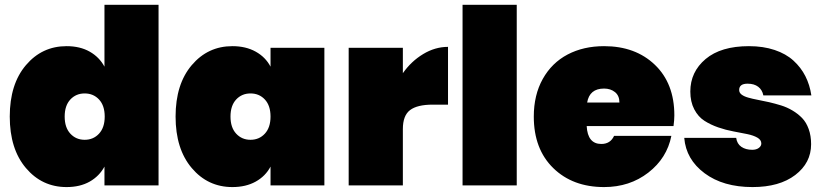

<svg xmlns="http://www.w3.org/2000/svg" viewBox="-20 -760 3382 787"><path d="M252.9 -570.8Q308.1 -570.8 347.7 -548.3Q387.2 -525.9 408.2 -486.8V-740.2H629.9V0H408.2V-77.1Q387.2 -38.1 347.7 -15.6Q308.1 6.8 252.9 6.8Q152.3 6.8 86.2 -71.3Q20 -149.4 20 -282.2Q20 -415 86.2 -492.9Q152.3 -570.8 252.9 -570.8ZM386 -212.2Q409.2 -237.3 409.2 -282.2Q409.2 -327.1 386 -352.1Q362.8 -377 327.1 -377Q291.5 -377 268.3 -352.1Q245.1 -327.1 245.1 -282.2Q245.1 -237.3 268.3 -212.2Q291.5 -187 327.1 -187Q362.8 -187 386 -212.2Z M932.6 -570.8Q987.8 -570.8 1028.1 -548.3Q1068.4 -525.9 1088.9 -486.8V-564H1309.6V0H1088.9V-77.1Q1068.4 -38.1 1028.1 -15.6Q987.8 6.8 932.6 6.8Q832 6.8 765.9 -71.3Q699.7 -149.4 699.7 -282.2Q699.7 -415 765.9 -492.9Q832 -570.8 932.6 -570.8ZM1065.7 -212.2Q1088.9 -237.3 1088.9 -282.2Q1088.9 -327.1 1065.7 -352.1Q1042.5 -377 1006.8 -377Q971.2 -377 948 -352.1Q924.8 -327.1 924.8 -282.2Q924.8 -237.3 948 -212.2Q971.2 -187 1006.8 -187Q1042.5 -187 1065.7 -212.2Z M1631.3 -231V0H1409.2V-564H1631.3V-460Q1665.5 -508.8 1714.4 -538.3Q1763.2 -567.9 1816.4 -567.9V-331.1H1753.4Q1690.4 -331.1 1660.9 -308.8Q1631.3 -286.6 1631.3 -231Z M1876 0V-740.2H2098.1V0Z M2456.1 -397Q2396.5 -397 2386.7 -339.8H2519Q2519 -367.7 2501 -382.3Q2482.9 -397 2456.1 -397ZM2731.9 -203.1Q2713.9 -111.8 2637.5 -52.5Q2561 6.8 2456.1 6.8Q2327.6 6.8 2247.8 -71Q2168 -148.9 2168 -282.2Q2168 -370.6 2204.8 -436.5Q2241.7 -502.4 2306.6 -536.6Q2371.6 -570.8 2456.1 -570.8Q2584.5 -570.8 2664.3 -494.4Q2744.1 -418 2744.1 -287.1Q2744.1 -268.1 2740.7 -243.2H2384.8Q2388.7 -169.9 2444.8 -169.9Q2481.9 -169.9 2497.1 -203.1Z M3304.7 -168.9Q3304.7 -92.3 3239.7 -42.7Q3174.8 6.8 3064.5 6.8Q2944.3 6.8 2868.2 -49.8Q2792 -106.4 2784.7 -194.8H2997.6Q3001 -170.4 3018.8 -158.2Q3036.6 -146 3063.5 -146Q3080.1 -146 3090.3 -153.6Q3100.6 -161.1 3100.6 -171.9Q3100.6 -186.5 3084.5 -195.8Q3068.4 -205.1 3042.7 -210.4Q3017.1 -215.8 2986.1 -221.4Q2955.1 -227.1 2924.1 -237.8Q2893.1 -248.5 2867.4 -264.9Q2841.8 -281.2 2825.7 -312Q2809.6 -342.8 2809.6 -384.8Q2809.6 -465.3 2872.3 -518.1Q2935.1 -570.8 3049.8 -570.8Q3108.4 -570.8 3155 -555.2Q3201.7 -539.6 3232.4 -511.5Q3263.2 -483.4 3281.2 -447.8Q3299.3 -412.1 3305.7 -369.1H3108.9Q3104.5 -391.6 3087.9 -404.3Q3071.3 -417 3044.4 -417Q3009.8 -417 3009.8 -391.1Q3009.8 -379.9 3019.8 -372.3Q3029.8 -364.7 3046.9 -359.9Q3064 -355 3086.2 -350.8Q3108.4 -346.7 3132.8 -341.1Q3157.2 -335.4 3181.6 -327.9Q3206.1 -320.3 3228.3 -307.1Q3250.5 -293.9 3267.6 -276.4Q3284.7 -258.8 3294.7 -231.2Q3304.7 -203.6 3304.7 -168.9Z"/></svg>

Font: SVN-Poppins Black
Style: Regular
Weight: 900
Designer: Ninad Kale (Devanagari), Jonny Pinhorn (Latin)
Foundry: Indian Type Foundry
Version: Version 3.002 2017